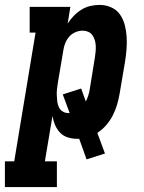

<svg xmlns="http://www.w3.org/2000/svg" viewBox="-69 -558 589 783"><path d="M-49 205V100H-11L76 -425H52V-530H218L207 -462Q218 -479 232 -493.5Q246 -508 263 -518.5Q280 -529 299 -533.5Q318 -538 337 -538Q362 -538 384.5 -528Q407 -518 420.5 -498.5Q434 -479 440 -455.5Q446 -432 447.5 -407.5Q449 -383 447 -357.5Q445 -332 441 -307L419 -177Q415 -154 408.5 -131.5Q402 -109 391 -87.5Q380 -66 364 -47.5Q348 -29 328 -16L359 68L284 92L254 8Q252 8 249.5 8Q247 8 245 8Q225 8 206.5 2Q188 -4 175.5 -17.5Q163 -31 155.5 -48.5Q148 -66 145 -85L114 100H163V205ZM209 -97Q211 -97 212.5 -97Q214 -97 215 -97L187 -173L262 -197L281 -144Q287 -156 291 -168.5Q295 -181 297 -194L318 -324Q320 -336 321 -348Q322 -360 321.5 -371.5Q321 -383 317.5 -394.5Q314 -406 307.5 -415Q301 -424 290.5 -428.5Q280 -433 268 -433Q253 -433 238 -426.5Q223 -420 212.5 -407.5Q202 -395 196.5 -380.5Q191 -366 189 -351L167 -221Q165 -208 163.5 -195Q162 -182 162.5 -169.5Q163 -157 164.5 -144.5Q166 -132 171 -121Q176 -110 186.5 -103.5Q197 -97 209 -97Z"/></svg>

Font: Iosevka Curly Slab XBdObl
Style: Regular
Weight: 800
Italic angle: -9°
Monospace: yes
Designer: Belleve Invis
Foundry: Belleve Invis
Version: Version 11.1.0; ttfautohint (v1.8.3)